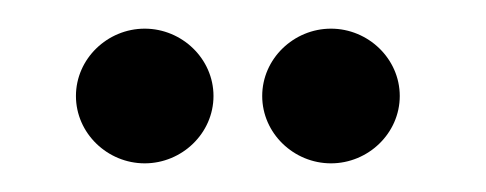

<svg xmlns="http://www.w3.org/2000/svg" viewBox="-20 -711 339 134"><path d="M33 -644C33 -618 55 -597 81 -597C107 -597 129 -618 129 -644C129 -670 107 -691 81 -691C55 -691 33 -670 33 -644ZM163 -644C163 -618 185 -597 211 -597C237 -597 259 -618 259 -644C259 -670 237 -691 211 -691C185 -691 163 -670 163 -644Z"/></svg>

Font: Charger Sport
Style: LitNrw
Weight: 300
Designer: Jasper
Foundry: Cannot Into Space Fonts
Version: Version 1.1